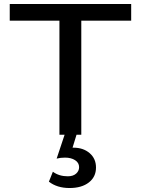

<svg xmlns="http://www.w3.org/2000/svg" viewBox="-20 -678 707 966"><path d="M389 0H365L345 65H350Q399 65 431 92.5Q463 120 463 165Q463 212 427 240Q391 268 330 268Q267 268 226 236L246 186Q277 209 321 209Q348 209 363 195.5Q378 182 378 163Q378 141 358 128Q338 115 307 115Q284 115 265 120L305 0H279V-574H29V-658H640V-574H389Z"/></svg>

Font: EauTest Semibold
Style: Regular
Weight: 600
Designer: Christian Thalmann (Catharsis Fonts)
Version: Version 0.001;PS 000.001;hotconv 1.0.88;makeotf.lib2.5.64775